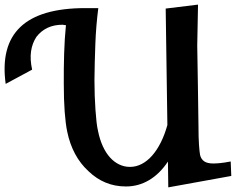

<svg xmlns="http://www.w3.org/2000/svg" viewBox="-23 -787 1054 829"><path d="M703.6 22 702.1 -89.4Q666.5 -36.1 620.4 -9Q574.2 18.1 521 18.1Q473.6 18.1 433.3 1.5Q393.1 -15.1 359.4 -47.4Q289.1 -111.8 267.1 -219.2Q260.3 -251.5 256.3 -304Q252.4 -356.4 252.4 -426.3Q252 -490.2 253.9 -555.4Q255.9 -620.6 261.7 -678.2Q255.4 -678.7 252.4 -679.4Q249.5 -680.2 247.1 -680.2Q174.8 -680.2 134.3 -627.9Q116.2 -600.6 111.1 -565.7Q106 -530.8 115.7 -486.3L1.5 -424.8Q-21 -588.4 64.7 -670.2Q150.4 -752 345.2 -752H401.4Q391.6 -675.3 388.7 -597.7Q385.7 -520 384.8 -441.4Q384.8 -406.2 386 -373.5Q387.2 -340.8 389.2 -312.3Q391.1 -283.7 393.8 -260.5Q396.5 -237.3 400.4 -220.7Q407.7 -184.6 420.9 -155.8Q434.1 -127 451.9 -107.2Q469.7 -87.4 491.7 -76.9Q513.7 -66.4 538.1 -66.4Q564.5 -66.4 588.6 -78.9Q612.8 -91.3 633.5 -114.7Q654.3 -138.2 671.1 -171.6Q688 -205.1 699.7 -247.1L692.4 -750L832 -767.1L828.6 -589.4V-589.8Q830.6 -502 831.5 -414.6Q832.5 -327.1 834 -240.7Q834 -191.9 836.2 -161.6Q838.4 -131.3 840.8 -118.2Q845.2 -99.6 858.9 -90.3Q872.6 -81.1 897.5 -81.1Q909.7 -81.1 927.5 -82.8Q945.3 -84.5 973.1 -89.8L975.6 -27.3Z"/></svg>

Font: IranNastaliq
Style: Regular
Weight: 400
Designer: Hossein Zahedi
Version: Version 1.5